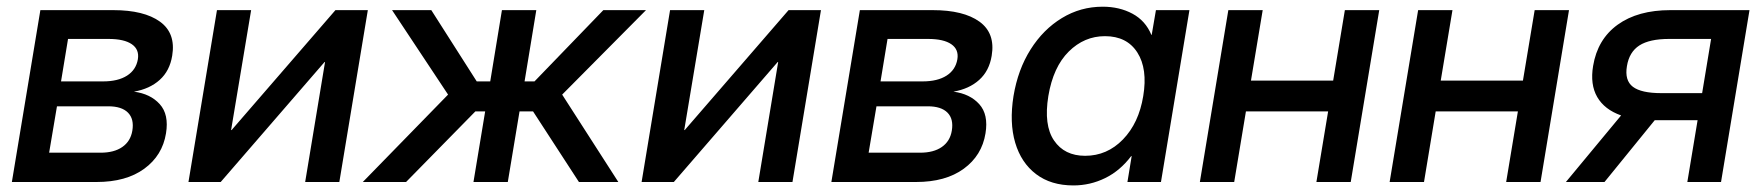

<svg xmlns="http://www.w3.org/2000/svg" viewBox="-20 -546 5284 576"><path d="M15.6 0 101.1 -515.6H319.8Q412.1 -515.6 460 -481Q507.8 -446.3 496.6 -378.9Q489.3 -333.5 459.2 -306.4Q429.2 -279.3 381.8 -271Q431.2 -264.6 459.2 -233.6Q487.3 -202.6 478 -146Q467.3 -79.6 412.8 -39.8Q358.4 0 269.5 0ZM127.4 -87.9H281.7Q322.3 -87.9 346.9 -105Q371.6 -122.1 377 -153.8Q382.8 -189 364 -208Q345.2 -227.1 304.7 -227.1H150.9ZM163.1 -301.8H289.1Q334 -301.8 361.1 -319.1Q388.2 -336.4 393.6 -368.2Q398.4 -397.5 375.5 -413.3Q352.5 -429.2 305.7 -429.2H184.1Z M998 0H895.5L955.1 -359.9H953.6L642.1 0H545.4L630.9 -515.6H733.4L673.3 -155.8H674.8L986.3 -515.6H1083.5Z M1068.4 0 1324.2 -262.2 1156.2 -515.6H1273.9L1410.2 -301.8H1450.7L1485.8 -515.6H1588.9L1553.7 -301.8H1583.5L1790 -515.6H1918L1666.5 -262.2L1835 0H1716.8L1579.1 -211.9H1538.6L1503.4 0H1400.4L1435.5 -211.9H1406.2L1198.2 0Z M2357.4 0H2254.9L2314.5 -359.9H2313L2001.5 0H1904.8L1990.2 -515.6H2092.8L2032.7 -155.8H2034.2L2345.7 -515.6H2442.9Z M2474.1 0 2559.6 -515.6H2778.3Q2870.6 -515.6 2918.5 -481Q2966.3 -446.3 2955.1 -378.9Q2947.8 -333.5 2917.7 -306.4Q2887.7 -279.3 2840.3 -271Q2889.6 -264.6 2917.7 -233.6Q2945.8 -202.6 2936.5 -146Q2925.8 -79.6 2871.3 -39.8Q2816.9 0 2728 0ZM2585.9 -87.9H2740.2Q2780.8 -87.9 2805.4 -105Q2830.1 -122.1 2835.4 -153.8Q2841.3 -189 2822.5 -208Q2803.7 -227.1 2763.2 -227.1H2609.4ZM2621.6 -301.8H2747.6Q2792.5 -301.8 2819.6 -319.1Q2846.7 -336.4 2852.1 -368.2Q2856.9 -397.5 2834 -413.3Q2811 -429.2 2764.2 -429.2H2642.6Z M3200.2 10.3Q3132.8 10.3 3088.1 -23.7Q3043.5 -57.6 3025.6 -117.9Q3007.8 -178.2 3020.5 -257.8Q3033.7 -337.4 3071.8 -397.7Q3109.9 -458 3165.8 -491.9Q3221.7 -525.9 3288.1 -525.9Q3338.4 -525.9 3377.4 -504.9Q3416.5 -483.9 3434.1 -441.4H3435.1L3447.8 -515.6H3548.3L3462.9 0H3362.3L3375 -77.6H3373.5Q3340.3 -33.7 3295.4 -11.7Q3250.5 10.3 3200.2 10.3ZM3235.4 -78.6Q3301.3 -78.6 3348.9 -127.7Q3396.5 -176.8 3409.7 -257.8Q3423.3 -339.4 3392.1 -388.4Q3360.8 -437.5 3294.9 -437.5Q3232.9 -437.5 3186.3 -391.4Q3139.6 -345.2 3125 -257.8Q3110.8 -170.4 3142.1 -124.5Q3173.3 -78.6 3235.4 -78.6Z M3768.1 -515.6 3732.9 -304.2H3979.5L4014.6 -515.6H4117.7L4032.2 0H3929.2L3964.4 -211.9H3717.8L3682.6 0H3579.6L3665 -515.6Z M4337.4 -515.6 4302.2 -304.2H4548.8L4584 -515.6H4687L4601.6 0H4498.5L4533.7 -211.9H4287.1L4252 0H4148.9L4234.4 -515.6Z M5143.1 0H5042L5072.8 -185.5H4944.3L4793.5 0H4677.7L4843.3 -199.7Q4793.5 -217.3 4771.7 -254.9Q4750 -292.5 4759.3 -348.1Q4772.5 -428.2 4833 -471.9Q4893.6 -515.6 4991.2 -515.6H5228.5ZM5086.4 -266.6 5113.3 -429.2H4987.3Q4928.7 -429.2 4898.2 -409.7Q4867.7 -390.1 4860.8 -347.7Q4853.5 -304.7 4878.7 -285.6Q4903.8 -266.6 4963.9 -266.6Z"/></svg>

Font: Inter Display Medium
Style: Italic
Weight: 500
Italic angle: -9.39999°
Designer: Rasmus Andersson
Foundry: rsms
Version: Version 4.000;git-a52131595